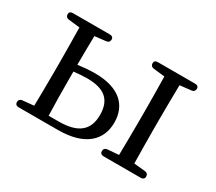

<svg xmlns="http://www.w3.org/2000/svg" viewBox="-102 -718 1035 922"><g transform="rotate(30 415.5 -257.0)"><path d="M272 -33H217C215 -88 214 -172 214 -228V-276C238 -279 263 -281 289 -281C385 -281 429 -242 429 -159C429 -73 378 -33 272 -33ZM72 4H289C444 4 507 -68 507 -162C507 -253 449 -321 308 -321C277 -321 246 -318 214 -314C214 -364 215 -427 216 -474L277 -481C289 -482 296 -489 296 -501C296 -512 289 -518 276 -518H72C59 -518 52 -512 52 -501C52 -490 59 -482 71 -481L133 -474C134 -418 135 -339 135 -287V-228C135 -175 134 -95 133 -40L71 -34C59 -33 52 -25 52 -14C52 -3 59 4 72 4ZM543 4H749C762 4 769 -3 769 -14C769 -25 762 -33 750 -34L688 -40C687 -95 686 -175 686 -228V-287C686 -339 687 -418 688 -474L750 -481C762 -482 769 -490 769 -501C769 -512 762 -518 749 -518H543C530 -518 523 -512 523 -501C523 -490 530 -482 542 -481L604 -474C605 -418 606 -339 606 -287V-228C606 -175 605 -95 604 -39L542 -34C530 -33 523 -25 523 -14C523 -3 530 4 543 4Z"/></g></svg>

Font: 寒蝉锦书宋
Style: Regular
Weight: 400
Designer: 寒蝉锦书宋{Warren} 思源宋体{Ryoko NISHIZUKA 西塚涼子 (kana & ideographs); Frank Grießhammer (Latin, Greek & Cyrillic); Wenlong ZHANG 
Foundry: Adobe & ChillType
Version: Version 2.000;Glyphs 3.1.1 (3135)